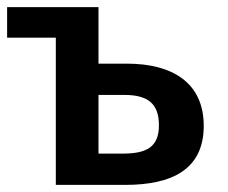

<svg xmlns="http://www.w3.org/2000/svg" viewBox="-20 -520 642 540"><path d="M330 -253C395 -253 427 -229 427 -168C427 -106 392 -88 325 -88H257V-253ZM137 -414V0H332C463 0 553 -43 553 -166C553 -288 464 -341 337 -341H257V-500H0V-414Z"/></svg>

Font: Perun SemiBold
Style: Regular
Weight: 600
Foundry: Copyright (c) Stefan Peev, Context Ltd, 2016
Version: Version 1.089